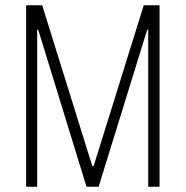

<svg xmlns="http://www.w3.org/2000/svg" viewBox="-20 -708 705 728"><path d="M79 0V-688H140L330 -78H335L525 -688H585V0H542V-595H538L354 0H308L125 -595H121V0Z"/></svg>

Font: Saira Condensed ExtraLight
Style: Regular
Weight: 250
Width: 3
Designer: Hector Gatti with collaboration of the Omnibus-Type team
Foundry: Omnibus-Type
Version: Version 1.101